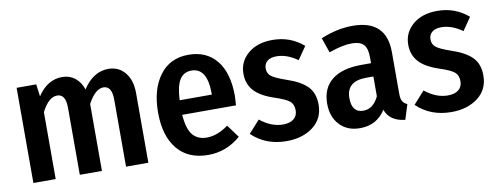

<svg xmlns="http://www.w3.org/2000/svg" viewBox="-52 -790 2721 1051"><g transform="rotate(-10 1308.5 -264.5)"><path d="M578 -544Q635 -544 670 -501.5Q705 -459 705 -388V0H581V-372Q581 -449 534 -449Q488 -449 447 -372V0H324V-372Q324 -449 277 -449Q229 -449 190 -372V0H66V-529H175L184 -461Q239 -544 321 -544Q362 -544 392 -520.5Q422 -497 436 -455Q494 -544 578 -544Z M1235 -277Q1235 -268 1232 -226H933Q939 -146 967 -113Q995 -80 1045 -80Q1103 -80 1165 -125L1217 -54Q1138 15 1036 15Q925 15 865 -58Q805 -131 805 -261Q805 -389 862.5 -466.5Q920 -544 1023 -544Q1123 -544 1179 -475Q1235 -406 1235 -277ZM1112 -307V-313Q1112 -456 1024 -456Q982 -456 959.5 -421.5Q937 -387 933 -307Z M1490 -544Q1589 -544 1662 -481L1613 -410Q1554 -452 1496 -452Q1463 -452 1445 -437Q1427 -422 1427 -396Q1427 -369 1447 -353Q1467 -337 1528 -316Q1604 -291 1641 -254Q1678 -217 1678 -152Q1678 -74 1619.5 -29.5Q1561 15 1472 15Q1356 15 1279 -59L1341 -128Q1403 -78 1468 -78Q1506 -78 1527.5 -95Q1549 -112 1549 -143Q1549 -176 1528.5 -193.5Q1508 -211 1443 -232Q1369 -257 1335.5 -295Q1302 -333 1302 -389Q1302 -456 1353.5 -500Q1405 -544 1490 -544Z M2123 -133Q2123 -105 2131 -91.5Q2139 -78 2157 -70L2131 13Q2046 4 2022 -62Q1973 15 1880 15Q1809 15 1767 -30Q1725 -75 1725 -148Q1725 -234 1782 -279.5Q1839 -325 1947 -325H2000V-358Q2000 -408 1980 -429Q1960 -450 1915 -450Q1863 -450 1787 -423L1758 -506Q1849 -544 1935 -544Q2123 -544 2123 -365ZM1914 -76Q1969 -76 2000 -141V-251H1960Q1850 -251 1850 -157Q1850 -76 1914 -76Z M2406 -544Q2505 -544 2578 -481L2529 -410Q2470 -452 2412 -452Q2379 -452 2361 -437Q2343 -422 2343 -396Q2343 -369 2363 -353Q2383 -337 2444 -316Q2520 -291 2557 -254Q2594 -217 2594 -152Q2594 -74 2535.5 -29.5Q2477 15 2388 15Q2272 15 2195 -59L2257 -128Q2319 -78 2384 -78Q2422 -78 2443.5 -95Q2465 -112 2465 -143Q2465 -176 2444.5 -193.5Q2424 -211 2359 -232Q2285 -257 2251.5 -295Q2218 -333 2218 -389Q2218 -456 2269.5 -500Q2321 -544 2406 -544Z"/></g></svg>

Font: Fira Sans Condensed Medium
Style: Regular
Weight: 500
Width: 3
Designer: Carrois Corporate & Edenspiekermann AG
Foundry: Carrois Corporate GbR & Edenspiekermann AG
Version: Version 4.203;PS 004.203;hotconv 1.0.88;makeotf.lib2.5.64775